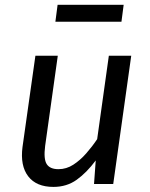

<svg xmlns="http://www.w3.org/2000/svg" viewBox="-20 -756 616 789"><path d="M199.5 12.1Q129.4 12.1 95.9 -31.5Q62.5 -75 72.5 -152L125.5 -527.1H217.5L165.5 -156.3Q158.6 -102.5 172 -81.6Q185.4 -60.8 220.2 -60.8Q253 -60.8 281.3 -79.2Q309.7 -97.6 334.5 -125.9Q359.4 -154.3 379.3 -184.2L427.3 -527.1H519.3L445.3 0H366.4L373.4 -96.7Q336.4 -46.8 295.4 -17.4Q254.4 12.1 199.5 12.1ZM488.2 -736.4 479.1 -666.8H207.6L216.7 -736.4Z"/></svg>

Font: Fira Sans Variable
Style: Italic
Weight: 397
Italic angle: -8°
Designer: Carrois Corporate & Edenspiekermann AG
Foundry: Carrois Corporate GbR & Edenspiekermann AG
Version: Version 4.202